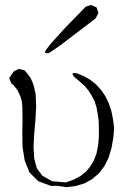

<svg xmlns="http://www.w3.org/2000/svg" viewBox="-20 -779 540 786"><path d="M36.1 -486.3 56.6 -497.1 80.1 -491.2 92.8 -476.6 104.5 -460.9 112.3 -444.3 119.1 -425.8 123 -405.3 126 -394.5 127.9 -342.8 125 -287.1 120.1 -231.4 117.2 -177.7 120.1 -129.9 130.9 -89.8 153.3 -59.6 193.4 -37.1 250 -32.2 282.2 -43.9 309.6 -58.6 332 -76.2 349.6 -97.7 364.3 -122.1 375 -150.4 381.8 -184.6 384.8 -221.7V-254.9L383.8 -285.2L379.9 -313.5L375 -339.8L367.2 -364.3L356.4 -385.7L343.8 -406.2L328.1 -425.8L308.6 -443.4L284.2 -463.9Q265.6 -485.4 295.9 -478.5L324.2 -466.8L349.6 -452.1L373 -433.6L393.6 -411.1L411.1 -385.7L424.8 -357.4L435.5 -326.2L442.4 -292L447.3 -255.9L444.3 -217.8L436.5 -172.9L424.8 -133.8L407.2 -98.6L384.8 -69.3L357.4 -45.9L326.2 -28.3L290 -17.6L252 -12.7L210.9 -18.6L189.5 -17.6L136.7 -37.1L100.6 -73.2L81.1 -122.1L72.3 -176.8L71.3 -233.4L72.3 -290L71.3 -342.8L69.3 -365.2L64.5 -380.9L58.6 -395.5L51.8 -409.2L43.9 -419.9L36.1 -429.7L26.4 -437.5L17.6 -459ZM372.1 -704.1 228.5 -594.7 181.6 -562.5Q154.3 -556.6 170.9 -578.1L187.5 -599.6L241.2 -659.2L330.1 -751L352.5 -758.8L375 -749L382.8 -726.6Z"/></svg>

Font: B2 Hana
Style: Regular
Weight: 500
Version: 2020-08-05; (max)